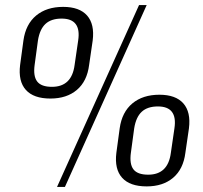

<svg xmlns="http://www.w3.org/2000/svg" viewBox="-20 -727 799 754"><path d="M178 -340Q112 -340 81.5 -374Q51 -408 59 -472L72 -568Q81 -632 122 -666Q163 -700 228 -700Q292 -700 322 -666Q352 -632 344 -568L330 -472Q322 -408 282 -374Q242 -340 178 -340ZM184 -386Q262 -386 273 -472L287 -568Q300 -654 222 -654Q181 -654 158.5 -633Q136 -612 129 -568L116 -472Q110 -428 126 -407Q142 -386 184 -386ZM526 -707H556L235 7H204ZM556 5Q490 5 459.5 -29Q429 -63 437 -127L450 -223Q459 -287 500 -321Q541 -355 606 -355Q670 -355 700 -321Q730 -287 722 -223L708 -127Q700 -63 660 -29Q620 5 556 5ZM562 -41Q640 -41 651 -127L665 -223Q678 -309 600 -309Q559 -309 536.5 -288Q514 -267 507 -223L494 -127Q488 -83 504 -62Q520 -41 562 -41Z"/></svg>

Font: Pathway Extreme 28pt ExtraLight
Style: Italic
Weight: 250
Italic angle: -8°
Designer: Eduardo Rodriguez Tunni
Foundry: Eduardo Rodriguez Tunni
Version: Version 1.001;gftools[0.9.26]